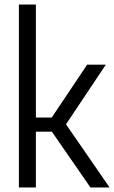

<svg xmlns="http://www.w3.org/2000/svg" viewBox="-20 -828 504 848"><path d="M63.5 0V-808H138.5V-309H208.5L365 -542.5H447.5L271.5 -279L464 0H379.5L209 -246.5H138.5V0Z"/></svg>

Font: Encode Sans Cnd
Style: Regular
Weight: 400
Width: 3
Designer: Multiple Designers
Foundry: Impallari Type
Version: Version 3.002; ttfautohint (v1.8.3) -l 8 -r 50 -G 200 -x 14 